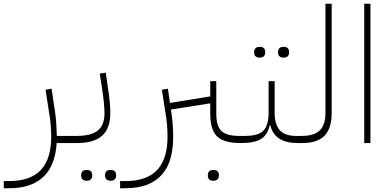

<svg xmlns="http://www.w3.org/2000/svg" viewBox="-88 -760 2075 1020"><path d="M-68 202H-41Q21 202 64 185.5Q107 169 133.5 138Q160 107 172 63.5Q184 20 184 -33Q184 -60 181.5 -94Q179 -128 174 -154L154 -283L186 -289L204 -168Q209 -137 211 -102Q213 -67 214 -38H298V-12L285 0H213Q210 54 194 98.5Q178 143 147.5 174.5Q117 206 70.5 223Q24 240 -41 240H-68Z M286 -26 298 -38H320Q396 -38 431.5 -66.5Q467 -95 467 -158Q467 -181 464 -213Q461 -245 454 -291L442 -369L474 -374L485 -296Q492 -253 495 -220Q498 -187 498 -160Q498 -78 454.5 -39Q411 0 320 0H286ZM497 200Q485 200 477.5 193Q470 186 470 172Q470 157 477.5 150Q485 143 497 143H502Q514 143 521.5 150Q529 157 529 172Q529 186 521.5 193Q514 200 502 200ZM370 200Q358 200 350.5 193Q343 186 343 172Q343 157 350.5 150Q358 143 370 143H375Q387 143 394.5 150Q402 157 402 172Q402 186 394.5 193Q387 200 375 200Z M550 202H577Q639 202 682 185.5Q725 169 751.5 138Q778 107 790 63.5Q802 20 802 -33Q802 -60 799.5 -94Q797 -128 792 -154L772 -283L804 -289L815 -213L1029 -248V-329H1061V-156Q1061 -90 1088.5 -64Q1116 -38 1181 -38H1204V-12L1192 0H1191Q1102 0 1065.5 -35Q1029 -70 1029 -156V-211L820 -178L822 -166Q827 -134 829.5 -98.5Q832 -63 832 -33Q832 29 818.5 79Q805 129 774.5 165Q744 201 695.5 220.5Q647 240 577 240H550ZM1043 200Q1031 200 1023.5 193Q1016 186 1016 172Q1016 157 1023.5 150Q1031 143 1043 143H1048Q1060 143 1067.5 150Q1075 157 1075 172Q1075 186 1067.5 193Q1060 200 1048 200Z M1192 -26 1204 -38H1215Q1284 -38 1311.5 -66Q1339 -94 1339 -163V-329H1371V-163Q1371 -98 1398.5 -68Q1426 -38 1483 -38H1506V-12L1494 0Q1370 0 1348 -95H1345Q1333 -42 1298 -21Q1263 0 1192 0ZM1416 -454Q1404 -454 1396.5 -461Q1389 -468 1389 -482Q1389 -497 1396.5 -504Q1404 -511 1416 -511H1421Q1433 -511 1440.5 -504Q1448 -497 1448 -482Q1448 -468 1440.5 -461Q1433 -454 1421 -454ZM1289 -454Q1277 -454 1269.5 -461Q1262 -468 1262 -482Q1262 -497 1269.5 -504Q1277 -511 1289 -511H1294Q1306 -511 1313.5 -504Q1321 -497 1321 -482Q1321 -468 1313.5 -461Q1306 -454 1294 -454Z M1494 -26 1506 -38H1516Q1581 -38 1611 -67.5Q1641 -97 1641 -160V-740H1674V-160Q1674 -78 1636 -39Q1598 0 1516 0H1494Z M1847 -740H1880V0H1847Z"/></svg>

Font: IBM Plex Sans Arabic ExtraLight
Style: Regular
Weight: 200
Designer: Mike Abbink, Paul van der Laan, Pieter van Rosmalen, Wael Morcos, Khajak Apelian
Foundry: Bold Monday
Version: Version 1.1